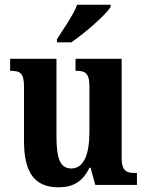

<svg xmlns="http://www.w3.org/2000/svg" viewBox="-20 -786 624 816"><path d="M222 -619V-606H283C340 -645 428 -721 450 -756V-766H308C291 -721 249 -662 222 -619ZM229 10C290 10 332 -14 360 -73H365L385 0H562V-51H554C521 -51 497 -56 497 -115V-536H301V-485H304C338 -485 360 -479 360 -420V-225C360 -131 337 -70 283 -70C233 -70 220 -117 220 -210V-536H23V-485H26C68 -485 82 -473 82 -416V-187C82 -52 127 10 229 10Z"/></svg>

Font: Noto Serif Devanagari Condensed
Style: Bold
Weight: 700
Width: 3
Designer: Universal Thirst, Indian Type Foundry and the Monotype Design Team
Foundry: Monotype Imaging Inc.
Version: Version 2.004